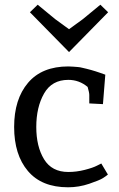

<svg xmlns="http://www.w3.org/2000/svg" viewBox="-20 -785 506 815"><path d="M270 -503Q281 -503 291.5 -502Q302 -501 310.5 -500.5Q319 -500 330.5 -497Q342 -494 347.5 -493Q353 -492 366.5 -488Q380 -484 385 -482.5Q390 -481 406 -475.5Q422 -470 427 -468L417 -343L359 -346V-382Q359 -392 352 -416Q316 -446 270 -446Q200 -446 167 -388Q134 -330 134 -246Q134 -163 167 -109Q200 -55 270 -55Q305 -55 340 -64Q375 -73 392 -82L410 -91L438 -44Q431 -38 417 -29Q403 -20 359 -5Q315 10 269 10Q157 10 98.5 -59Q40 -128 40 -246Q40 -364 99 -433.5Q158 -503 270 -503ZM140 -765 214 -704Q218 -701 273 -661L332 -704L406 -765L439 -733L273 -564L107 -733Z"/></svg>

Font: Andada
Style: Regular
Weight: 400
Designer: Carolina Giovagnoli
Foundry: Carolina Giovagnoli
Version: Version 1.003